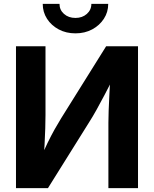

<svg xmlns="http://www.w3.org/2000/svg" viewBox="-20 -965 790 985"><path d="M688 0H536.1V-335.4Q536.1 -358.9 537.4 -397Q538.6 -435.1 541.3 -483.2Q543.9 -531.2 546.9 -584L568.4 -578.6Q540 -522.9 517.3 -479.7Q494.6 -436.5 475.3 -401.9Q456.1 -367.2 435.5 -335L226.1 0H62V-727.5H213.4V-374.5Q213.4 -347.7 212.2 -306.4Q210.9 -265.1 208.5 -220.2Q206.1 -175.3 203.1 -137.2L187.5 -149.9Q205.6 -193.8 224.1 -231.9Q242.7 -270 260.5 -301.8Q278.3 -333.5 293.5 -357.9L524.4 -727.5H688ZM367.2 -793.9Q319.3 -793.9 281.5 -814Q243.7 -834 221.4 -868.4Q199.2 -902.8 199.2 -945.3H285.2Q285.2 -914.1 308.3 -893.6Q331.5 -873 367.2 -873Q402.3 -873 425.5 -893.6Q448.7 -914.1 448.7 -945.3H535.2Q535.2 -902.8 512.9 -868.7Q490.7 -834.5 452.9 -814.2Q415 -793.9 367.2 -793.9Z"/></svg>

Font: Inter 20pt
Style: Bold
Weight: 700
Version: Version 4.001;git-66647c0bb